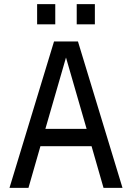

<svg xmlns="http://www.w3.org/2000/svg" viewBox="-20 -911 640 931"><path d="M26 0 242 -710H358L574 0H482L424 -202H176L118 0ZM300 -632 200 -286H400ZM160 -793V-891H248V-793ZM352 -793V-891H440V-793Z"/></svg>

Font: Geist Mono
Style: Regular
Weight: 400
Monospace: yes
Designer: Basement.studio, Andrés Briganti, Mateo Zaragoza
Foundry: Basement.studio, Vercel, Andrés Briganti, Guido Ferreyra, Mateo Zaragoza
Version: Version 1.500; ttfautohint (v1.8.4.7-5d5b)